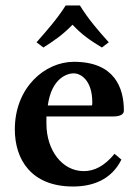

<svg xmlns="http://www.w3.org/2000/svg" viewBox="-20 -669 501 699"><path d="M397 -109C360 -64 323 -46 285 -46C207 -46 149 -121 149 -219V-245H392C416 -245 431 -252 431 -266C431 -351 396 -444 249 -444C144 -444 34 -351 34 -198C34 -88 94 10 246 10C315 10 385 -13 422 -88ZM271 -649H219C189 -601 149 -556 113 -515L138 -496C178 -522 206 -540 244 -579C279 -542 308 -522 351 -496L376 -515C339 -556 301 -600 271 -649ZM154 -285C168 -387 227 -402 248 -402C275 -402 316 -376 316 -296C316 -290 316 -287 314 -285Z"/></svg>

Font: Libertinus Serif Semibold
Style: Regular
Weight: 600
Designer: Philipp H. Poll, Khaled Hosny
Foundry: Caleb Maclennan
Version: Version 7.050;RELEASE